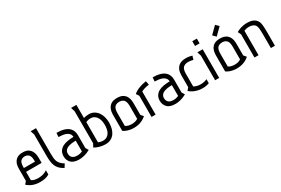

<svg xmlns="http://www.w3.org/2000/svg" viewBox="72 -1631 3826 2616"><g transform="rotate(-30 1985.5 -322.5)"><path d="M294.4 -267.1Q294.4 -277.8 294.2 -290.8Q293.9 -303.7 292.2 -316.9Q290.5 -330.1 286.9 -343Q283.2 -356 276.4 -366.2Q272.9 -371.1 267.3 -377Q261.7 -382.8 253.4 -387.9Q245.1 -393.1 233.4 -396.5Q221.7 -399.9 206.5 -399.9Q191.9 -399.9 180.4 -396.5Q168.9 -393.1 160.4 -387.9Q151.9 -382.8 146.2 -377Q140.6 -371.1 137.2 -366.2Q130.4 -355.5 126.7 -342.8Q123 -330.1 121.6 -316.7Q120.1 -303.2 119.9 -290.5Q119.6 -277.8 119.6 -267.1ZM119.6 -207V-76.2Q143.1 -60.5 169.9 -55.2Q196.8 -49.8 220.2 -49.8Q263.2 -49.8 297.6 -59.3Q332 -68.8 364.3 -90.8V-23.9Q333.5 -5.9 298.3 2Q263.2 9.8 221.7 9.8Q157.7 9.8 109.4 -8.1Q61 -25.9 21.5 -61L55.7 -102.1V-265.1V-282.2Q55.7 -296.4 56.6 -313.2Q57.6 -330.1 61.3 -347.9Q64.9 -365.7 72.8 -383.1Q80.6 -400.4 94.2 -416Q107.9 -431.2 122.8 -439.9Q137.7 -448.7 152.8 -453.1Q168 -457.5 182.4 -458.7Q196.8 -460 209.5 -460Q221.7 -460 236.3 -458.7Q251 -457.5 266.1 -453.1Q281.2 -448.7 296.1 -439.9Q311 -431.2 324.2 -416Q339.8 -397.9 348.1 -377.2Q356.4 -356.4 360.1 -336.2Q363.8 -315.9 364 -297.4Q364.3 -278.8 364.3 -265.1V-207Z M534.2 -654.8V-258.8Q534.2 -217.8 536.9 -186.8Q539.6 -155.8 549.6 -130.9Q559.6 -106 579.3 -85Q599.1 -64 633.3 -43L600.1 9.8Q559.1 -12.2 533.4 -37.6Q507.8 -63 493.9 -95Q480 -127 475.1 -167Q470.2 -207 470.2 -258.8V-591.8L450.2 -654.8Z M743.7 -460Q771.5 -460 800 -457Q828.6 -454.1 855 -446.8Q881.3 -439.5 904.5 -426.8Q927.7 -414.1 944.8 -394.5Q961.9 -375 971.7 -348.1Q981.4 -321.3 981.4 -285.2V-85L1008.3 -39.1Q961.4 -12.7 916.7 -1.5Q872.1 9.8 833.5 9.8Q809.1 9.8 789.6 6.6Q770 3.4 754.6 -2.2Q739.3 -7.8 727.8 -15.1Q716.3 -22.5 707.5 -30.8Q690.9 -47.9 679.2 -73.2Q667.5 -98.6 667.5 -130.9Q667.5 -181.2 688.7 -213.4Q710 -245.6 744.9 -263.9Q779.8 -282.2 824.7 -289.3Q869.6 -296.4 917.5 -296.9Q915 -329.6 897.7 -349.1Q880.4 -368.7 854.5 -378.9Q828.6 -389.2 798.1 -392.6Q767.6 -396 738.8 -397ZM917.5 -236.8Q901.4 -236.8 881.8 -235.8Q862.3 -234.9 842 -231.4Q821.8 -228 802.5 -221.4Q783.2 -214.8 768.3 -204.1Q753.4 -193.4 744.4 -177Q735.4 -160.6 735.4 -138.2Q735.4 -109.9 745.1 -92.5Q754.9 -75.2 770 -65.7Q785.2 -56.2 802.5 -53Q819.8 -49.8 835.4 -49.8Q860.4 -49.8 879.9 -54.7Q899.4 -59.6 917.5 -66.9Z M1105.5 -86.9V-591.8L1085.4 -654.8H1169.4V-448.2Q1190.4 -454.1 1209 -457Q1227.5 -460 1250 -460Q1296.4 -460 1331.1 -440.2Q1365.7 -420.4 1388.9 -387.7Q1412.1 -355 1423.6 -312.5Q1435.1 -270 1435.1 -225.1Q1435.1 -180.2 1425 -137.7Q1415 -95.2 1392.6 -62.5Q1370.1 -29.8 1334 -10Q1297.9 9.8 1246.1 9.8Q1220.7 9.8 1196.8 5.9Q1172.9 2 1151.4 -4.4Q1129.9 -10.7 1111.1 -19Q1092.3 -27.3 1077.1 -36.1ZM1169.4 -65.9Q1184.6 -58.6 1204.1 -54.2Q1223.6 -49.8 1242.2 -49.8Q1280.3 -49.8 1304.9 -65.9Q1329.6 -82 1344 -107.4Q1358.4 -132.8 1363.8 -163.8Q1369.1 -194.8 1369.1 -225.1Q1369.1 -254.9 1363 -286.1Q1356.9 -317.4 1342 -342.5Q1327.1 -367.7 1302.5 -383.8Q1277.8 -399.9 1241.2 -399.9Q1216.3 -399.9 1198 -394.3Q1179.7 -388.7 1169.4 -383.8Z M1597.7 -76.2Q1620.1 -60.5 1646.5 -55.2Q1672.9 -49.8 1694.8 -49.8Q1716.8 -49.8 1742.9 -55.2Q1769 -60.5 1791.5 -76.2V-267.1Q1791.5 -277.8 1791 -290.8Q1790.5 -303.7 1788.8 -316.9Q1787.1 -330.1 1783 -342.8Q1778.8 -355.5 1771.5 -366.2Q1767.6 -371.1 1761.5 -377Q1755.4 -382.8 1746.3 -387.9Q1737.3 -393.1 1724.6 -396.5Q1711.9 -399.9 1694.8 -399.9Q1677.7 -399.9 1665 -396.5Q1652.3 -393.1 1642.8 -387.9Q1633.3 -382.8 1627.2 -377Q1621.1 -371.1 1617.7 -366.2Q1610.4 -355.5 1606.2 -342.8Q1602.1 -330.1 1600.3 -316.9Q1598.6 -303.7 1598.1 -290.8Q1597.7 -277.8 1597.7 -267.1ZM1533.7 -265.1Q1533.7 -278.8 1533.9 -297.6Q1534.2 -316.4 1537.8 -336.7Q1541.5 -356.9 1549.8 -377.4Q1558.1 -397.9 1574.7 -416Q1588.4 -431.2 1604 -439.9Q1619.6 -448.7 1635.5 -453.1Q1651.4 -457.5 1666.7 -458.7Q1682.1 -460 1694.8 -460Q1707.5 -460 1722.7 -458.7Q1737.8 -457.5 1753.4 -453.1Q1769 -448.7 1784.7 -439.9Q1800.3 -431.2 1814.5 -416Q1831.1 -397.9 1839.4 -377.4Q1847.7 -356.9 1851.3 -336.4Q1855 -315.9 1855.2 -297.4Q1855.5 -278.8 1855.5 -265.1V-102.1L1889.6 -61Q1849.6 -25.9 1801.8 -8.1Q1753.9 9.8 1694.8 9.8Q1665.5 9.8 1641.1 5.9Q1616.7 2 1596.9 -4.4Q1577.1 -10.7 1561.3 -18.8Q1545.4 -26.9 1533.7 -35.2Z M1974.1 -333 1944.8 -377.9Q1989.3 -414.6 2042 -433.1Q2094.7 -451.7 2150.9 -460L2162.1 -399.9Q2113.3 -392.6 2084.7 -383.1Q2056.2 -373.5 2038.1 -363.8V0H1974.1Z M2256.8 -460Q2284.7 -460 2313.2 -457Q2341.8 -454.1 2368.2 -446.8Q2394.5 -439.5 2417.7 -426.8Q2440.9 -414.1 2458 -394.5Q2475.1 -375 2484.9 -348.1Q2494.6 -321.3 2494.6 -285.2V-85L2521.5 -39.1Q2474.6 -12.7 2429.9 -1.5Q2385.3 9.8 2346.7 9.8Q2322.3 9.8 2302.7 6.6Q2283.2 3.4 2267.8 -2.2Q2252.4 -7.8 2241 -15.1Q2229.5 -22.5 2220.7 -30.8Q2204.1 -47.9 2192.4 -73.2Q2180.7 -98.6 2180.7 -130.9Q2180.7 -181.2 2201.9 -213.4Q2223.1 -245.6 2258.1 -263.9Q2293 -282.2 2337.9 -289.3Q2382.8 -296.4 2430.7 -296.9Q2428.2 -329.6 2410.9 -349.1Q2393.6 -368.7 2367.7 -378.9Q2341.8 -389.2 2311.3 -392.6Q2280.8 -396 2252 -397ZM2430.7 -236.8Q2414.6 -236.8 2395 -235.8Q2375.5 -234.9 2355.2 -231.4Q2335 -228 2315.7 -221.4Q2296.4 -214.8 2281.5 -204.1Q2266.6 -193.4 2257.6 -177Q2248.5 -160.6 2248.5 -138.2Q2248.5 -109.9 2258.3 -92.5Q2268.1 -75.2 2283.2 -65.7Q2298.3 -56.2 2315.7 -53Q2333 -49.8 2348.6 -49.8Q2373.5 -49.8 2393.1 -54.7Q2412.6 -59.6 2430.7 -66.9Z M2857.4 -388.2Q2838.4 -393.6 2816.9 -396.7Q2795.4 -399.9 2777.3 -399.9Q2759.3 -399.9 2745.6 -396.5Q2731.9 -393.1 2721.9 -387.9Q2711.9 -382.8 2705.3 -377Q2698.7 -371.1 2695.3 -366.2Q2687 -355.5 2682.6 -342.3Q2678.2 -329.1 2676 -315.7Q2673.8 -302.2 2673.6 -289.1Q2673.3 -275.9 2673.3 -265.1V-76.2Q2698.2 -62.5 2723.1 -56.2Q2748 -49.8 2777.3 -49.8Q2805.2 -49.8 2829.8 -54.9Q2854.5 -60.1 2879.4 -71.8V-8.8Q2854.5 1 2830.1 5.4Q2805.7 9.8 2776.4 9.8Q2737.8 9.8 2706.3 2.7Q2674.8 -4.4 2649.9 -14.9Q2625 -25.4 2606.4 -37.8Q2587.9 -50.3 2575.2 -61L2609.4 -102.1V-265.1Q2609.4 -278.8 2609.6 -297.4Q2609.9 -315.9 2613.5 -336.2Q2617.2 -356.4 2626.2 -377.2Q2635.3 -397.9 2652.3 -416Q2667 -431.2 2683.3 -439.9Q2699.7 -448.7 2716.6 -453.1Q2733.4 -457.5 2749.5 -458.7Q2765.6 -460 2779.3 -460Q2805.7 -460 2828.9 -456.1Q2852.1 -452.1 2874 -445.8Z M3042.5 -616.2V-541H2970.7V-616.2ZM3038.6 -450.2V0H2974.6V-387.2L2954.6 -450.2Z M3216.8 -76.2Q3239.3 -60.5 3265.6 -55.2Q3292 -49.8 3314 -49.8Q3335.9 -49.8 3362.1 -55.2Q3388.2 -60.5 3410.6 -76.2V-267.1Q3410.6 -277.8 3410.2 -290.8Q3409.7 -303.7 3408 -316.9Q3406.2 -330.1 3402.1 -342.8Q3397.9 -355.5 3390.6 -366.2Q3386.7 -371.1 3380.6 -377Q3374.5 -382.8 3365.5 -387.9Q3356.4 -393.1 3343.8 -396.5Q3331.1 -399.9 3314 -399.9Q3296.9 -399.9 3284.2 -396.5Q3271.5 -393.1 3262 -387.9Q3252.4 -382.8 3246.3 -377Q3240.2 -371.1 3236.8 -366.2Q3229.5 -355.5 3225.3 -342.8Q3221.2 -330.1 3219.5 -316.9Q3217.8 -303.7 3217.3 -290.8Q3216.8 -277.8 3216.8 -267.1ZM3152.8 -265.1Q3152.8 -278.8 3153.1 -297.6Q3153.3 -316.4 3157 -336.7Q3160.6 -356.9 3168.9 -377.4Q3177.2 -397.9 3193.8 -416Q3207.5 -431.2 3223.1 -439.9Q3238.8 -448.7 3254.6 -453.1Q3270.5 -457.5 3285.9 -458.7Q3301.3 -460 3314 -460Q3326.7 -460 3341.8 -458.7Q3356.9 -457.5 3372.6 -453.1Q3388.2 -448.7 3403.8 -439.9Q3419.4 -431.2 3433.6 -416Q3450.2 -397.9 3458.5 -377.4Q3466.8 -356.9 3470.5 -336.4Q3474.1 -315.9 3474.4 -297.4Q3474.6 -278.8 3474.6 -265.1V-102.1L3508.8 -61Q3468.8 -25.9 3420.9 -8.1Q3373 9.8 3314 9.8Q3284.7 9.8 3260.3 5.9Q3235.8 2 3216.1 -4.4Q3196.3 -10.7 3180.4 -18.8Q3164.6 -26.9 3152.8 -35.2ZM3396.5 -608.9 3290.5 -503.9 3244.6 -549.8 3350.6 -654.8Z M3569.3 -414.1Q3582.5 -421.9 3599.9 -430.2Q3617.2 -438.5 3638.9 -445.1Q3660.6 -451.7 3686.3 -455.8Q3711.9 -460 3742.2 -460Q3761.2 -460 3783.2 -457.3Q3805.2 -454.6 3826.4 -446.3Q3847.7 -438 3866.2 -422.4Q3884.8 -406.7 3897.5 -380.9Q3902.3 -369.6 3905.8 -355.5Q3909.2 -341.3 3911.4 -320.8Q3913.6 -300.3 3914.6 -271.7Q3915.5 -243.2 3915.5 -203.1V0H3851.6V-205.1Q3851.6 -237.8 3850.8 -262.5Q3850.1 -287.1 3848.1 -305.4Q3846.2 -323.7 3842.3 -336.7Q3838.4 -349.6 3832.5 -358.9Q3828.1 -365.7 3820.8 -373Q3813.5 -380.4 3802 -386.2Q3790.5 -392.1 3774.7 -396Q3758.8 -399.9 3737.3 -399.9Q3713.4 -399.9 3693.6 -395.8Q3673.8 -391.6 3657.2 -384.8V0H3593.3V-365.2Z"/></g></svg>

Font: Aubrey
Style: Regular
Weight: 400
Designer: Gayaneh Bagdasaryan | Cyreal.org
Foundry: Gayaneh Bagdasaryan | Cyreal.org
Version: Version 1.000